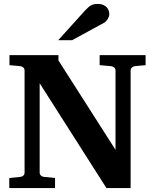

<svg xmlns="http://www.w3.org/2000/svg" viewBox="-20 -949 784 969"><path d="M661.1 -615.2Q652.8 -614.3 646 -608.4Q639.2 -602.5 639.2 -592.8V0H517.1L180.2 -528.8V-78.1Q180.2 -68.4 187 -62.7Q193.8 -57.1 202.1 -56.2L257.8 -50.8V0H26.9V-50.8L82 -56.2Q91.3 -57.1 97.7 -62.7Q104 -68.4 104 -78.1V-592.8Q104 -602.5 97.7 -608.4Q91.3 -614.3 82 -615.2L27.8 -620.1V-670.9H274.9V-644L563 -192.9V-592.8Q563 -602.5 555.9 -608.4Q548.8 -614.3 540 -615.2L482.9 -620.1V-670.9H714.8V-620.1ZM531.7 -876.5Q531.7 -871.6 529.5 -865.5Q527.3 -859.4 523.9 -853.5Q520.5 -847.7 515.6 -842.5Q510.7 -837.4 505.9 -834.5L343.8 -746.1H273.9L410.6 -897.5Q419.4 -906.7 426.5 -912.8Q433.6 -918.9 440.7 -922.6Q447.8 -926.3 455.6 -927.7Q463.4 -929.2 473.6 -929.2Q489.7 -929.2 500.7 -924.3Q511.7 -919.4 518.8 -911.9Q525.9 -904.3 528.8 -894.8Q531.7 -885.3 531.7 -876.5Z"/></svg>

Font: Charis SIL Phon
Style: Bold
Weight: 700
Foundry: SIL International
Version: Version 5.000